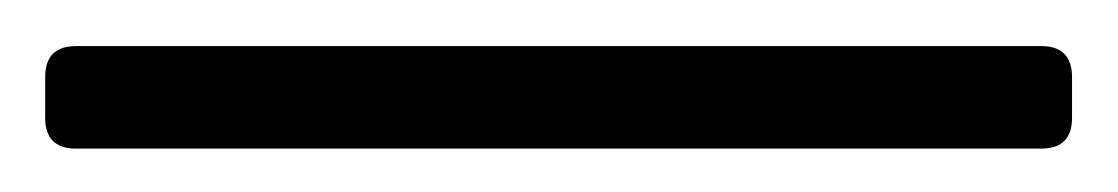

<svg xmlns="http://www.w3.org/2000/svg" viewBox="-20 24 495 85"><path d="M13.7 44.4H440.9Q454.6 44.4 454.6 58.1V76.2Q454.6 89.8 440.9 89.8H13.7Q0 89.8 0 76.2V58.1Q0 44.4 13.7 44.4Z"/></svg>

Font: GOSTRUS
Style: type A
Weight: 200
Designer: Юрий и Татьяна Кривогуз
Version: Version 01.0